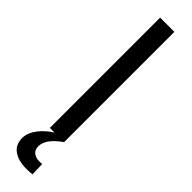

<svg xmlns="http://www.w3.org/2000/svg" viewBox="-294 -630 800 800"><g transform="rotate(45 106.0 -230.0)"><path d="M64 0V-649.9H147.9V0Q84 44.4 84 87.9Q84 108.4 97.2 119.1Q110.4 129.9 131.8 129.9Q142.1 129.9 147.9 128.9L149.9 188Q134.3 189.9 116.2 189.9Q67.4 189.9 39.8 169.9Q12.2 149.9 12.2 111.8Q12.2 80.6 35.6 50Q59.1 19.5 91.8 0Z"/></g></svg>

Font: Apfel Grotezk
Style: Regular
Weight: 400
Designer: Luigi Gorlero
Foundry: © 2023, Luigi Gorlero & Collletttivo
Version: Version 2.000;Glyphs 3.2 (3217)